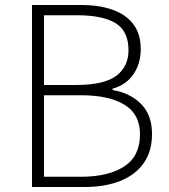

<svg xmlns="http://www.w3.org/2000/svg" viewBox="-20 -748 677 768"><path d="M108 0V-728H304Q377 -728 430.5 -709Q484 -690 513.5 -651Q543 -612 543 -551Q543 -513 530 -481Q517 -449 492.5 -426.5Q468 -404 430 -393V-388Q501 -376 544.5 -332Q588 -288 588 -212Q588 -142 554.5 -95Q521 -48 460.5 -24Q400 0 317 0ZM156 -408H283Q397 -408 445.5 -445Q494 -482 494 -547Q494 -624 442 -655.5Q390 -687 289 -687H156ZM156 -41H304Q413 -41 476.5 -82Q540 -123 540 -211Q540 -291 478 -329Q416 -367 304 -367H156Z"/></svg>

Font: Noto Sans TC ExtraLight
Style: Regular
Weight: 250
Designer: Ryoko NISHIZUKA  (kana, bopomofo & ideographs); Paul D. Hunt (Latin, Greek & Cyrillic); Sandoll Communications , Soo-you
Foundry: Adobe
Version: Version 2.004-H2;hotconv 1.0.118;makeotfexe 2.5.65603